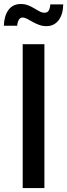

<svg xmlns="http://www.w3.org/2000/svg" viewBox="-42 -951 340 971"><path d="M182.6 -727.5V0H72.8V-727.5ZM192.9 -818.8Q173.3 -818.8 155.8 -825.2Q138.2 -831.5 123 -840.3Q107.9 -849.1 95.2 -855.7Q82.5 -862.3 72.3 -862.3Q59.1 -862.3 52.5 -849.6Q45.9 -836.9 44.9 -820.8H-22.5Q-21 -870.6 0.7 -900.6Q22.5 -930.7 63.5 -930.7Q83.5 -930.7 100.3 -924.1Q117.2 -917.5 131.3 -908.7Q145.5 -899.9 158.2 -893.3Q170.9 -886.7 183.6 -886.7Q197.3 -886.7 203.9 -896.7Q210.4 -906.7 212.4 -928.7H277.8Q276.9 -877.9 254.2 -848.4Q231.4 -818.8 192.9 -818.8Z"/></svg>

Font: Inter 24pt Medium
Style: Regular
Weight: 500
Designer: Rasmus Andersson
Foundry: rsms
Version: Version 4.001;git-66647c0bb